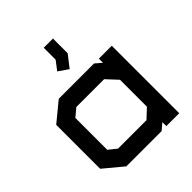

<svg xmlns="http://www.w3.org/2000/svg" viewBox="-197 -834 958 958"><g transform="rotate(-45 282.5 -355.0)"><path d="M424 -1V-29L390 0H141L40 -84V-394L141 -477H390L424 -448V-477H515V-1ZM424 -328 370 -386H174L132 -351V-126L174 -92H375L424 -138ZM232 -579 268 -626V-710H333V-606L284 -543Z"/></g></svg>

Font: Turret Road
Style: Bold
Weight: 700
Designer: Noponies
Foundry: Noponies
Version: Version 1.001; ttfautohint (v1.8)